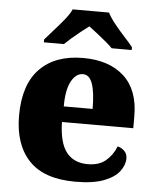

<svg xmlns="http://www.w3.org/2000/svg" viewBox="-54 -812 707 869"><g transform="rotate(5 299.0 -378.0)"><path d="M320 10Q178 10 109.5 -62.5Q41 -135 41 -266Q41 -407 111 -479Q181 -551 308 -551Q426 -551 493.5 -489.5Q561 -428 561 -309V-254H237Q239 -160 272.5 -117Q306 -74 370 -74Q421 -74 451.5 -100Q482 -126 498 -166Q517 -161 529.5 -148Q542 -135 542 -115Q542 -85 520 -56Q498 -27 449.5 -8.5Q401 10 320 10ZM370 -325Q370 -399 356.5 -438.5Q343 -478 313 -478Q281 -478 260 -439Q239 -400 239 -325ZM124 -619Q140 -638 163.5 -664Q187 -690 209 -717Q231 -744 241 -766H406Q417 -744 438.5 -717Q460 -690 484 -664Q508 -638 523 -619V-606H432Q422 -617 401.5 -634Q381 -651 359.5 -668Q338 -685 323 -696Q308 -685 286.5 -668Q265 -651 245.5 -634Q226 -617 215 -606H124Z"/></g></svg>

Font: Noto Serif Hebrew Black
Style: Regular
Weight: 900
Version: Version 2.003